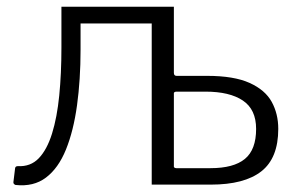

<svg xmlns="http://www.w3.org/2000/svg" viewBox="-20 -550 887 572"><path d="M467 -470H498V-333Q498 -324 506 -324H597Q677 -324 723.5 -303Q770 -282 789.5 -246.5Q809 -211 809 -166Q809 -79 758.5 -39.5Q708 0 608 0H467ZM497 -58Q497 -49 505 -49H607Q676 -49 709.5 -76.5Q743 -104 743 -166Q743 -224 703.5 -250.5Q664 -277 592 -277H506Q497 -277 497 -269ZM26 1Q19 -2 20 -8L25 -49Q26 -55 33 -55Q71 -53 95.5 -78.5Q120 -104 135 -152Q150 -200 156.5 -265.5Q163 -331 163 -408V-530H498V0H432V-480H220V-402Q220 -313 209.5 -236.5Q199 -160 176.5 -104.5Q154 -49 117 -21Q80 7 26 1Z"/></svg>

Font: Libre Franklin Light
Style: Regular
Weight: 300
Designer: Pablo Impallari, Rodrigo Fuenzalida, Nhung Nguyen
Foundry: Impallari Type
Version: Version 3.000